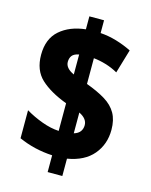

<svg xmlns="http://www.w3.org/2000/svg" viewBox="-121 -837 763 973"><g transform="rotate(15 260.0 -350.5)"><path d="M225 -30Q130 -35 48 -72V-219Q88 -195 135.5 -177.5Q183 -160 225 -158V-303Q137 -336 88 -381.5Q39 -427 39 -508Q39 -592 90.5 -637Q142 -682 225 -691V-759H302V-692Q345 -689 387 -676.5Q429 -664 467 -645L430 -520Q400 -537 366.5 -547Q333 -557 302 -560V-425Q362 -403 402 -378.5Q442 -354 462 -319Q482 -284 482 -232Q482 -156 436.5 -102Q391 -48 302 -33V58H225ZM225 -559Q199 -554 189 -541Q179 -528 179 -508Q179 -475 225 -454ZM302 -166Q325 -173 335 -187Q345 -201 345 -220Q345 -254 302 -275Z"/></g></svg>

Font: Noto Sans Malayalam Condensed Black
Style: Regular
Weight: 900
Width: 3
Designer: Jelle Bosma - Monotype Design Team
Foundry: Monotype Imaging Inc.
Version: Version 2.104; ttfautohint (v1.8.4.7-5d5b)